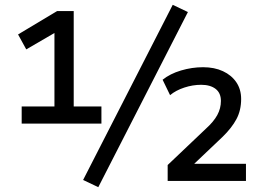

<svg xmlns="http://www.w3.org/2000/svg" viewBox="-20 -751 1099 797"><path d="M70 -238V-309H206V-629L237 -632L89 -546L55 -608L217 -705H286V-309H401V-238ZM388 26 325 -4 697 -731 760 -701ZM676 0V-66L836 -218Q867 -246 882 -273.5Q897 -301 897 -332Q897 -365 875 -382Q853 -399 815 -399Q780 -399 745 -387.5Q710 -376 686 -356L655 -420Q686 -445 731.5 -458.5Q777 -472 823 -472Q870 -472 905.5 -455.5Q941 -439 961 -409.5Q981 -380 981 -340Q981 -293 961.5 -256.5Q942 -220 904 -183L784 -69V-71H1001V0Z"/></svg>

Font: Nunito Sans 7pt SemiCondensed SemiBold
Style: Regular
Weight: 600
Width: 4
Designer: Vernon Adams
Foundry: Vernon Adams
Version: Version 3.101;gftools[0.9.27]